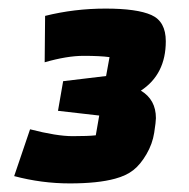

<svg xmlns="http://www.w3.org/2000/svg" viewBox="-20 -761 440 447"><path d="M235 -628Q213 -631 174.5 -631Q136 -631 84 -616L85 -724Q153 -741 226 -741Q299 -741 332.5 -726Q366 -711 366 -665Q366 -588 308 -550Q343 -529 343 -486Q343 -478 339 -452Q335 -426 321 -402Q307 -378 290.5 -365Q274 -352 248 -345Q208 -334 142.5 -334Q77 -334 13 -351L50 -460Q112 -444 149 -444Q186 -444 203 -446L211 -492L115 -503L127 -572L227 -584Z"/></svg>

Font: Faster One
Style: Regular
Weight: 400
Designer: Eduardo Rodriguez Tunni
Foundry: Eduardo Rodriguez Tunni
Version: Version 1.002